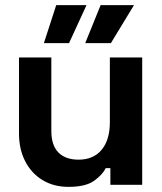

<svg xmlns="http://www.w3.org/2000/svg" viewBox="-20 -720 632 748"><path d="M54 -200V-496H180V-210Q180 -154 207.5 -126Q235 -98 286 -98Q344 -98 376 -136.5Q408 -175 408 -244V-496H534V0H410V-65H392Q380 -40 347 -16Q314 8 247 8Q189 8 145.5 -18.5Q102 -45 78 -92Q54 -139 54 -200ZM312 -552 372 -700H502L412 -552ZM199 -700H317L249 -552H151Z"/></svg>

Font: Space Grotesk Frontify
Style: Bold
Weight: 700
Designer: Florian Karsten
Version: Version 2.000